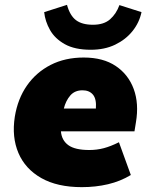

<svg xmlns="http://www.w3.org/2000/svg" viewBox="-20 -759 615 791"><path d="M28 0ZM28 0ZM317 12Q216 12 150 -25.5Q84 -63 56 -128.5Q28 -194 41 -278Q53 -352 91 -406.5Q129 -461 188.5 -491.5Q248 -522 325 -522Q405 -522 457 -487Q509 -452 531 -392Q553 -332 540 -255L534 -218H231Q234 -181 261.5 -161Q289 -141 348 -141Q379 -141 407.5 -148.5Q436 -156 470 -173L519 -38Q476 -12 425 0Q374 12 317 12ZM320 -387Q288 -387 269.5 -365.5Q251 -344 243 -312H375Q378 -351 363 -369Q348 -387 320 -387ZM354 -554Q288 -554 247 -577Q206 -600 186 -635.5Q166 -671 162 -709L256 -739Q268 -695 293 -676Q318 -657 363 -657Q408 -657 433.5 -679.5Q459 -702 472 -738L563 -709Q554 -666 526 -631Q498 -596 454.5 -575Q411 -554 354 -554Z"/></svg>

Font: Winston Black
Style: Italic
Weight: 900
Italic angle: -9°
Designer: Original fonts by Vernon Adams / Changes by Cristiano Sobral
Foundry: VOriginal fonts by Vernon Adams / Changes by Cristiano Sobral
Version: Version 2.503;July 17, 2020;FontCreator 13.0.0.2655 64-bit